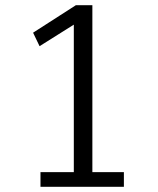

<svg xmlns="http://www.w3.org/2000/svg" viewBox="-20 -720 610 740"><path d="M336 -56.5H457.5V0H136V-56.5H264.5V-625L132.5 -542L107.5 -594L272.5 -700H336Z"/></svg>

Font: League Mono Narrow Light
Style: Regular
Weight: 300
Width: 3
Designer: Tyler Finck
Foundry: The League of Moveable Type / Tyler Finck
Version: Version 2.210